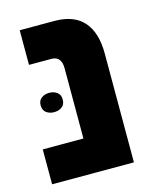

<svg xmlns="http://www.w3.org/2000/svg" viewBox="-96 -672 600 739"><g transform="rotate(-15 204.0 -302.5)"><path d="M20 0V-139H182V-419Q182 -467 142 -467H53V-605H191Q269 -605 307.5 -561Q346 -517 346 -434V0ZM56 -305Q56 -324 69 -333.5Q82 -343 100 -343Q118 -343 131 -333.5Q144 -324 144 -305Q144 -285 131 -275.5Q118 -266 100 -266Q82 -266 69 -275.5Q56 -285 56 -305Z"/></g></svg>

Font: Noto Sans Hebrew SemiCondensed ExtraBold
Style: Regular
Weight: 800
Width: 4
Designer: Monotype Design Team
Foundry: Monotype Imaging Inc.
Version: Version 2.004; ttfautohint (v1.8.4.7-5d5b)